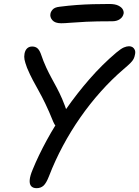

<svg xmlns="http://www.w3.org/2000/svg" viewBox="-20 -950 713 984"><path d="M167.6 14.4Q149.4 14.4 140 4.2Q130.6 -6 132.2 -27.5Q133.8 -49 147.8 -81.8Q176.6 -152.4 219.8 -231.7Q263 -311 318.5 -390.7Q374 -470.4 439 -545Q504 -619.6 576.2 -680.6Q600.4 -700.8 614.9 -706.9Q629.4 -713 641.4 -713Q652 -713 659.5 -708.1Q667 -703.2 670.9 -694Q674.8 -684.8 672 -671.4Q669.8 -658.2 664.7 -648.1Q659.6 -638 647.9 -626.4Q636.2 -614.8 613.8 -595.8Q552.4 -543.2 496.2 -480.3Q440 -417.4 391.3 -347.5Q342.6 -277.6 302.2 -202.1Q261.8 -126.6 231.8 -48.8Q217.4 -11.4 203.1 1.5Q188.8 14.4 167.6 14.4ZM290.6 -295.6Q276.4 -295.6 267.4 -303.6Q258.4 -311.6 253.2 -325.2Q231 -380.2 212.9 -417.6Q194.8 -455 178.9 -483.4Q163 -511.8 148.3 -539.3Q133.6 -566.8 118.6 -602.4Q108.6 -629.6 105.7 -644.2Q102.8 -658.8 105.6 -674.6Q108.8 -692.4 118.9 -702Q129 -711.6 144.6 -711.6Q160.4 -711.6 170.7 -703.5Q181 -695.4 188.8 -675.4Q202.8 -634.2 216.6 -604.7Q230.4 -575.2 243.8 -550.6Q257.2 -526 271 -500.3Q284.8 -474.6 298.7 -442.6Q312.6 -410.6 327.4 -365.4Q330.2 -356 329.8 -344.1Q329.4 -332.2 325.2 -321.1Q321 -310 312.5 -302.8Q304 -295.6 290.6 -295.6ZM293.6 -830.8Q261.8 -830.8 248.3 -846.6Q234.8 -862.4 238.6 -879.8Q240.2 -890.2 250.2 -901.4Q260.2 -912.6 285 -915.4Q331.4 -921.4 373.1 -924.4Q414.8 -927.4 455.6 -928.5Q496.4 -929.6 540 -929.6Q570.2 -929.6 586.9 -921.1Q603.6 -912.6 609.4 -901.5Q615.2 -890.4 613.6 -880.6Q610 -862.8 594.5 -851.9Q579 -841 555.2 -841Q473.2 -841 422 -838.5Q370.8 -836 341.3 -833.4Q311.8 -830.8 293.6 -830.8Z"/></svg>

Font: Shantell Sans Light
Style: Italic
Weight: 300
Italic angle: -11°
Designer: Stephen Nixon, Anya Danilova, Shantell Martin
Foundry: Arrow Type
Version: Version 1.008;[ac192a2d6]